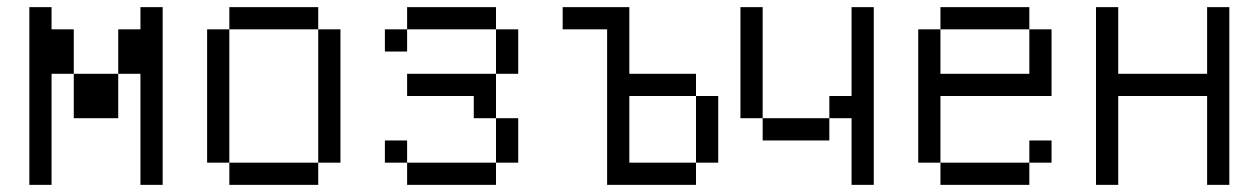

<svg xmlns="http://www.w3.org/2000/svg" viewBox="-20 -520 3540 540"><path d="M62.5 -500Q62.5 -500 62.5 0H125V-312.5H187.5Q187.5 -312.5 187.5 -187.5H312.5Q312.5 -187.5 312.5 -312.5H187.5Q187.5 -312.5 187.5 -437.5H125V-500ZM375 -312.5V0H437.5Q437.5 0 437.5 -500H375V-437.5H312.5Q312.5 -437.5 312.5 -312.5Z M625 -62.5V0H875V-62.5ZM625 -62.5Q625 -62.5 625 -437.5H562.5Q562.5 -437.5 562.5 -62.5ZM875 -62.5H937.5Q937.5 -62.5 937.5 -437.5H875Q875 -437.5 875 -62.5ZM625 -437.5H875V-500H625Z M1125 -62.5V0H1375V-62.5ZM1125 -62.5V-125H1062.5V-62.5ZM1375 -62.5H1437.5Q1437.5 -62.5 1437.5 -187.5H1375Q1375 -187.5 1375 -62.5ZM1375 -187.5Q1375 -187.5 1375 -312.5H1125V-250H1312.5V-187.5ZM1375 -312.5H1437.5Q1437.5 -312.5 1437.5 -437.5H1375Q1375 -437.5 1375 -312.5ZM1125 -437.5H1062.5V-375H1125ZM1125 -437.5H1375V-500H1125Z M1687.5 -437.5V0H1937.5V-62.5H1750V-250H1937.5V-62.5H2000V-250H1937.5V-312.5H1750V-500H1562.5V-437.5Z M2375 -187.5V0H2437.5Q2437.5 0 2437.5 -500H2375Q2375 -500 2375 -250H2312.5V-187.5H2125V-125H2312.5V-187.5ZM2125 -187.5V-500H2062.5V-187.5Z M2937.5 -62.5V-125H2875V-62.5H2625V0H2875V-62.5ZM2625 -62.5V-250H2937.5V-437.5H2875Q2875 -437.5 2875 -312.5H2625Q2625 -312.5 2625 -437.5H2562.5Q2562.5 -437.5 2562.5 -62.5ZM2625 -437.5H2875V-500H2625Z M3062.5 -500Q3062.5 -500 3062.5 0H3125Q3125 0 3125 -250H3375Q3375 -250 3375 0H3437.5Q3437.5 0 3437.5 -500H3375V-312.5H3125V-500Z"/></svg>

Font: Unifont
Style: Regular
Weight: 500
Version: Version 13.0.05